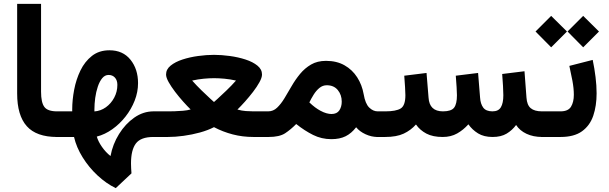

<svg xmlns="http://www.w3.org/2000/svg" viewBox="-20 -702 3119 984"><path d="M67.9 -682.1H190.4V-231.9Q190.4 -176.8 207.3 -154.1Q224.1 -131.3 272.5 -131.3H284.7V0H272.5Q166.5 0 117.2 -55.4Q67.9 -110.8 67.9 -222.7Z M265.1 0V-131.3H350.1V-141.6Q350.1 -189.5 360.1 -242.2Q370.1 -294.9 392.3 -340.8Q414.6 -386.7 451.2 -415.5Q487.8 -444.3 541 -444.3Q609.9 -444.3 648.7 -396Q687.5 -347.7 687.5 -275.9Q687.5 -230.5 670.2 -186.3Q652.8 -142.1 623 -104.2Q593.3 -66.4 555.4 -39.6Q517.6 -12.7 476.1 -2Q483.4 23.4 502.7 51Q522 78.6 546.4 97.7Q557.6 37.1 590.1 -15.1Q622.6 -67.4 668.5 -99.4Q714.4 -131.3 766.6 -131.3H782.7V0H765.6Q701.7 0 676.5 33.2Q651.4 66.4 651.4 135.3Q651.4 147.5 652.1 160.4Q652.8 173.3 653.8 186.5L573.2 262.2Q523.9 238.3 479.7 197Q435.5 155.8 403.6 104.5Q371.6 53.2 359.4 0ZM536.6 -317.9Q517.6 -317.9 503.9 -301.3Q490.2 -284.7 481.2 -257.8Q472.2 -231 468 -200.2Q463.9 -169.4 463.9 -141.6V-130.9Q496.1 -133.3 522.7 -152.3Q549.3 -171.4 565.4 -201.7Q581.5 -231.9 581.5 -267.1Q581.5 -290.5 569.1 -304.2Q556.6 -317.9 536.6 -317.9Z M1076.7 -420.9Q1115.2 -420.9 1158 -415Q1200.7 -409.2 1238.3 -397Q1275.9 -384.8 1299.3 -365.7Q1322.8 -346.7 1322.8 -320.3Q1322.8 -304.2 1309.8 -280.8Q1296.9 -257.3 1276.9 -231.2Q1256.8 -205.1 1235.4 -181.2Q1213.9 -157.2 1196.8 -140.6Q1219.2 -134.3 1240.2 -132.8Q1261.2 -131.3 1278.8 -131.3H1355V0H1279.3Q1223.1 0 1172.6 -13.2Q1122.1 -26.4 1076.7 -50.3Q1045.4 -34.2 1004.6 -22.9Q963.9 -11.7 921.1 -5.9Q878.4 0 840.3 0H763.2V-131.3H840.8Q853 -131.3 874 -131.8Q895 -132.3 917.7 -134.3Q940.4 -136.2 957 -141.1Q940.4 -157.2 918.9 -181.2Q897.5 -205.1 877.4 -231.4Q857.4 -257.8 844.2 -281.2Q831.1 -304.7 831.1 -320.3Q831.1 -346.7 854.5 -365.7Q877.9 -384.8 915.3 -397Q952.6 -409.2 995.4 -415Q1038.1 -420.9 1076.7 -420.9ZM1077.1 -301.3Q1053.2 -301.3 1024.2 -298.6Q995.1 -295.9 964.8 -289.1Q987.3 -263.7 1013.4 -238.3Q1039.6 -212.9 1058.1 -196Q1076.7 -179.2 1076.7 -179.2Q1076.7 -179.2 1095.5 -196Q1114.3 -212.9 1140.6 -238.3Q1167 -263.7 1189.5 -289.1Q1159.7 -295.9 1130.4 -298.6Q1101.1 -301.3 1077.1 -301.3Z M1356.9 0H1335.4L1335.9 -131.3H1354.5Q1380.4 -131.3 1400.1 -150.1Q1419.9 -168.9 1437.7 -198.2Q1455.6 -227.5 1474.6 -260.7Q1493.7 -293.9 1517.8 -323.2Q1542 -352.5 1574.2 -371.3Q1606.4 -390.1 1650.9 -390.1Q1705.6 -390.1 1745.6 -367.4Q1785.6 -344.7 1810.5 -305.9Q1835.4 -267.1 1843.8 -219.2Q1852.1 -170.4 1872.1 -150.9Q1892.1 -131.3 1915.5 -131.3H1928.2V0H1915Q1883.8 0 1853.5 -13.9Q1823.2 -27.8 1805.2 -49.8Q1781.2 -18.6 1751.2 -3.7Q1721.2 11.2 1678.2 11.2Q1627.9 11.2 1584.5 -10.5Q1541 -32.2 1498 -66.4Q1470.2 -38.1 1441.2 -19Q1412.1 0 1356.9 0ZM1654.8 -265.1Q1633.8 -265.1 1616.9 -251.2Q1600.1 -237.3 1587.4 -216.8Q1574.7 -196.3 1565.4 -177.2Q1580.6 -162.6 1594.7 -152.1Q1608.9 -141.6 1621.6 -134.8Q1638.7 -125.5 1653.1 -121.6Q1667.5 -117.7 1678.7 -117.7Q1706.5 -117.7 1719 -136.2Q1731.4 -154.8 1731.4 -181.2Q1731.4 -215.8 1711.2 -240.5Q1690.9 -265.1 1654.8 -265.1Z M2504.4 0Q2460 0 2430.2 -18.3Q2400.4 -36.6 2380.4 -64.9Q2355 -36.1 2323 -18.1Q2291 0 2249 0Q2198.2 0 2165.3 -17.3Q2132.3 -34.7 2111.8 -64Q2085.4 -34.2 2048.8 -17.1Q2012.2 0 1953.6 0H1908.7V-131.3H1954.6Q2009.8 -131.3 2033.7 -146.2Q2057.6 -161.1 2057.6 -213.9Q2057.6 -225.1 2055.9 -255.6Q2054.2 -286.1 2051.8 -314L2166 -328.1L2176.3 -201.7Q2180.7 -131.3 2250 -131.3Q2293 -131.3 2307.4 -150.4Q2321.8 -169.4 2321.8 -213.9Q2321.8 -224.6 2320.1 -255.4Q2318.4 -286.1 2315.9 -314L2430.2 -328.1L2440.4 -201.7Q2442.4 -169.9 2456.5 -150.6Q2470.7 -131.3 2503.9 -131.3Q2534.7 -131.3 2547.1 -152.6Q2559.6 -173.8 2559.6 -213.9Q2559.6 -231.4 2557.9 -262Q2556.2 -292.5 2553.7 -322.8L2668 -336.9L2678.2 -201.7Q2680.7 -163.6 2700 -147.5Q2719.2 -131.3 2757.8 -131.3H2772.5V0H2758.8Q2712.9 0 2678.2 -16.4Q2643.6 -32.7 2625 -61.5Q2605.5 -34.7 2576.7 -17.3Q2547.9 0 2504.4 0Z M2968.8 -620.6 3049.8 -540.5 2968.8 -459.5 2888.7 -540.5ZM2804.7 -620.6 2885.7 -540.5 2804.7 -459.5 2724.6 -540.5ZM2852.5 0H2752.9V-131.3H2852.5Q2892.1 -131.3 2906.5 -155.3Q2920.9 -179.2 2920.9 -216.3Q2920.9 -249.5 2913.6 -288.3Q2906.2 -327.1 2897.9 -364.3L3017.6 -395Q3026.9 -350.6 3032.2 -306.9Q3037.6 -263.2 3037.6 -223.6Q3037.6 -159.7 3020.5 -109.1Q3003.4 -58.6 2962.9 -29.3Q2922.4 0 2852.5 0Z"/></svg>

Font: Vazirmatn UI FD
Style: Bold
Weight: 700
Designer: Saber Rastikerdar
Foundry: Saber Rastikerdar
Version: Version 33.003